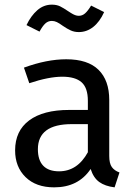

<svg xmlns="http://www.w3.org/2000/svg" viewBox="-20 -794 584 826"><path d="M494 -52 473 12Q432 7 407 -11Q382 -29 370 -67Q317 12 213 12Q135 12 90 -32Q45 -76 45 -147Q45 -231 105.5 -276Q166 -321 277 -321H358V-360Q358 -416 331 -440Q304 -464 248 -464Q190 -464 106 -436L83 -503Q181 -539 265 -539Q358 -539 404 -493.5Q450 -448 450 -364V-123Q450 -91 461 -75.5Q472 -60 494 -52ZM358 -139V-260H289Q143 -260 143 -152Q143 -105 166 -81Q189 -57 234 -57Q313 -57 358 -139ZM250 -683Q235 -694 224.5 -699Q214 -704 203 -704Q187 -704 175 -693Q163 -682 150 -658L94 -686Q113 -726 140.5 -750Q168 -774 203 -774Q224 -774 239 -766.5Q254 -759 273 -746Q276 -744 285.5 -738Q295 -732 303 -729Q311 -726 319 -726Q334 -726 346 -736.5Q358 -747 372 -770L428 -742Q409 -700 381 -678Q353 -656 319 -656Q300 -656 284.5 -663Q269 -670 250 -683Z"/></svg>

Font: Wolseley Sans
Style: Regular
Weight: 400
Designer: Carrois Corporate & Edenspiekermann AG
Foundry: Carrois Corporate GbR & Edenspiekermann AG
Version: Version 4.202